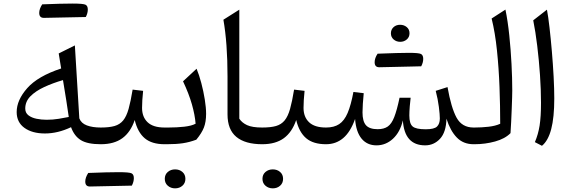

<svg xmlns="http://www.w3.org/2000/svg" viewBox="-20 -806 3213 1073"><path d="M321.8 -423.3 308.1 -507.3 398.4 -552.2 423.3 -144.5Q433.6 -117.2 465.3 -105.2Q497.1 -93.3 543 -93.3H543.5V0H543Q469.2 0 432.1 -22.7Q395 -45.4 377 -95.2Q303.2 -60.1 231 -60.1Q160.2 -60.1 116.7 -91.3Q73.2 -122.6 73.2 -179.7Q73.2 -246.6 132.3 -313.5Q191.4 -380.4 321.8 -423.3ZM332 -358.4Q274.9 -341.8 227.1 -319.6Q179.2 -297.4 150.1 -268.1Q121.1 -238.8 121.1 -199.2Q121.1 -175.3 138.9 -161.6Q156.7 -147.9 184.1 -142.3Q211.4 -136.7 240.7 -136.7Q275.4 -136.7 308.3 -142.1Q341.3 -147.5 364.3 -152.3Q357.9 -198.7 350.3 -245.4Q342.8 -292 332 -358.4ZM225.1 -706.1Q199.2 -706.1 199.2 -733.9Q199.2 -755.9 215.8 -781.7Q324.2 -786.1 385 -786.1Q445.8 -786.1 458.3 -779.5Q470.7 -772.9 470.7 -752.7Q470.7 -732.4 459.5 -710.9Q356.4 -709 225.1 -706.1Z M482.4 236.3Q456.5 236.3 456.5 208.5Q456.5 186.5 473.1 160.6Q581.5 156.2 642.3 156.2Q703.1 156.2 715.6 162.8Q728 169.4 728 189.7Q728 210 716.8 231.4Q613.8 233.4 482.4 236.3ZM543.5 0Q527.3 0 527.3 -32.7V-60.5Q527.3 -93.3 543.5 -93.3Q590.3 -93.3 620.1 -101.8Q649.9 -110.4 668.5 -133.1Q687 -155.8 698.7 -197.5Q710.4 -239.3 721.2 -305.2L779.8 -298.3Q773.9 -242.7 773.9 -203.1Q773.9 -152.3 804.9 -122.8Q835.9 -93.3 899.4 -93.3H899.9V0H899.4Q828.6 0 789.1 -33.2Q749.5 -66.4 732.9 -135.3Q710 -67.4 663.8 -33.7Q617.7 0 543.5 0Z M900.9 193.4Q900.9 169.4 917.7 155Q934.6 140.6 958.5 140.6Q982.9 140.6 999.5 155Q1016.1 169.4 1016.1 193.4Q1016.1 217.3 999.5 231.9Q982.9 246.6 958.5 246.6Q934.6 246.6 917.7 231.9Q900.9 217.3 900.9 193.4ZM899.9 0Q883.8 0 883.8 -32.7V-60.5Q883.8 -93.3 899.9 -93.3H921.4Q967.8 -93.3 1009.3 -97.9Q1050.8 -102.5 1073.2 -114.7Q1069.3 -163.6 1052.5 -222.9Q1035.6 -282.2 1002.9 -351.6L1078.6 -421.9Q1092.8 -388.2 1105 -342Q1117.2 -295.9 1124.5 -250Q1131.8 -204.1 1131.8 -169.9Q1131.8 -125 1119.6 -93.5Q1107.4 -62 1077.1 -25.4Q1039.6 -11.2 1002 -5.6Q964.4 0 912.6 0Z M1317.4 -752V-142.6Q1332 -120.1 1360.8 -106.7Q1389.6 -93.3 1445.3 -93.3H1445.8V0H1445.3Q1350.1 0 1300.8 -41Q1251.5 -82 1251.5 -166.5V-378.4Q1251.5 -564.9 1228.5 -695.8Z M1446.8 193.4Q1446.8 169.4 1463.6 155Q1480.5 140.6 1504.4 140.6Q1528.8 140.6 1545.4 155Q1562 169.4 1562 193.4Q1562 217.3 1545.4 231.9Q1528.8 246.6 1504.4 246.6Q1480.5 246.6 1463.6 231.9Q1446.8 217.3 1446.8 193.4ZM1445.8 0Q1429.7 0 1429.7 -32.7V-60.5Q1429.7 -93.3 1445.8 -93.3Q1492.7 -93.3 1522.5 -101.8Q1552.2 -110.4 1570.8 -133.1Q1589.4 -155.8 1601.1 -197.5Q1612.8 -239.3 1623.5 -305.2L1682.1 -298.3Q1676.3 -242.7 1676.3 -203.1Q1676.3 -152.3 1707.3 -122.8Q1738.3 -93.3 1801.8 -93.3H1802.2V0H1801.8Q1731 0 1691.4 -33.2Q1651.9 -66.4 1635.3 -135.3Q1612.3 -67.4 1566.2 -33.7Q1520 0 1445.8 0Z M2356 6.3Q2240.2 6.3 2231.4 -133.3Q2216.3 -67.9 2176.3 -30.8Q2136.2 6.3 2084 6.3Q2031.7 6.3 2000.7 -31.2Q1969.7 -68.8 1964.4 -141.1Q1938.5 -68.4 1897.9 -34.2Q1857.4 0 1802.2 0Q1786.1 0 1786.1 -32.7V-60.5Q1786.1 -93.3 1802.2 -93.3Q1846.7 -93.3 1875.5 -112.3Q1904.3 -131.3 1922.9 -175Q1941.4 -218.8 1955.1 -292L2012.7 -285.2Q2009.8 -258.3 2007.8 -226.6Q2005.9 -194.8 2005.9 -177.7Q2005.9 -127.9 2025.4 -106Q2044.9 -84 2090.8 -84Q2125.5 -84 2147 -98.9Q2168.5 -113.8 2183.3 -151.9Q2198.2 -189.9 2212.9 -259.8H2274.9Q2272.5 -243.2 2270 -211.9Q2267.6 -180.7 2267.6 -160.6Q2267.6 -115.2 2285.9 -99.4Q2304.2 -83.5 2358.9 -83.5Q2406.7 -83.5 2422.4 -98.9Q2438 -114.3 2438 -144Q2438 -165 2432.6 -208.5Q2427.2 -252 2415 -298.3L2481 -319.3Q2501.5 -203.1 2531.7 -148.2Q2562 -93.3 2626.5 -93.3H2631.8V0H2626.5Q2569.3 0 2533 -37.4Q2496.6 -74.7 2475.1 -142.6Q2473.1 -66.9 2439 -30.3Q2404.8 6.3 2356 6.3ZM2099.6 -430.2Q2073.7 -430.2 2073.7 -458Q2073.7 -481.4 2090.3 -505.9Q2210.9 -510.7 2265.6 -510.7Q2320.3 -510.7 2332.8 -504.2Q2345.2 -497.6 2345.2 -477.1Q2345.2 -456.5 2334 -435.5Q2303.2 -434.6 2275.4 -434.1Q2247.6 -433.6 2187.5 -432.1Q2127.4 -430.7 2099.6 -430.2ZM2216.6 -572.3Q2195.3 -572.3 2179.9 -585.4Q2164.6 -598.6 2164.6 -619.6Q2164.6 -640.6 2179.2 -654.1Q2193.8 -667.5 2215.8 -667.5Q2237.8 -667.5 2253.2 -654.5Q2268.6 -641.6 2268.6 -620.1Q2268.6 -598.6 2253.2 -585.4Q2237.8 -572.3 2216.6 -572.3Z M2804.7 -752.4Q2817.9 -688 2826.2 -608.4Q2834.5 -528.8 2838.6 -448.5Q2842.8 -368.2 2842.8 -300.3Q2842.8 -288.1 2842 -260.3Q2841.3 -232.4 2839.8 -197Q2838.4 -161.6 2836.7 -125.7Q2835 -89.8 2833 -62Q2802.7 -30.8 2747.1 -15.4Q2691.4 0 2631.8 0Q2615.7 0 2615.7 -32.7V-60.5Q2615.7 -93.3 2631.8 -93.3Q2671.4 -93.3 2710.2 -97.7Q2749 -102.1 2775.4 -114.3Q2775.4 -213.4 2771.5 -319.1Q2767.6 -424.8 2757.3 -523.9Q2747.1 -623 2727.5 -702.6Z M3036.6 -752Q3043.9 -713.9 3051 -651.9Q3058.1 -589.8 3064.2 -518.1Q3070.3 -446.3 3074 -377.2Q3077.6 -308.1 3077.6 -255.9Q3077.6 -149.4 3060.5 -84.5Q3043.5 -19.5 3008.8 8.8L2969.2 -11.7Q2987.8 -54.7 2995.6 -104.2Q3003.4 -153.8 3003.4 -231.9Q3003.4 -303.7 2997.8 -386.5Q2992.2 -469.2 2982.4 -549.3Q2972.7 -629.4 2960 -692.4Z"/></svg>

Font: Pinar DS4-Regular
Style: Regular
Weight: 400
Designer: Amin Abedi
Version: Version 2.000